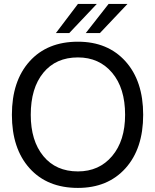

<svg xmlns="http://www.w3.org/2000/svg" viewBox="-20 -922 770 954"><path d="M367.2 -714.8Q515.6 -714.8 603.5 -617.2Q691.4 -519.5 691.4 -351.6Q691.4 -183.6 603.5 -85.9Q515.6 11.7 367.2 11.7Q214.8 11.7 127 -85.9Q39.1 -183.6 39.1 -351.6Q39.1 -519.5 127 -617.2Q214.8 -714.8 367.2 -714.8ZM367.2 -636.7Q257.8 -636.7 195.3 -560.5Q132.8 -484.4 132.8 -351.6Q132.8 -222.7 195.3 -146.5Q257.8 -70.3 367.2 -70.3Q472.7 -70.3 537.1 -146.5Q601.6 -222.7 601.6 -351.6Q601.6 -484.4 537.1 -560.5Q472.7 -636.7 367.2 -636.7ZM406.2 -757.8 519.5 -902.3H613.3L476.6 -757.8ZM257.8 -757.8 367.2 -902.3H460.9L324.2 -757.8Z"/></svg>

Font: 和音 by 宁静之雨，公众号njzyshare
Style: Regular
Weight: 400
Designer: Steve Matteson
Foundry: Ascender Corporation
Version: Version 6.00;June 8, 2018;FontCreator 11.0.0.2388 32-bit